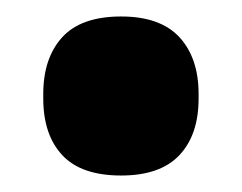

<svg xmlns="http://www.w3.org/2000/svg" viewBox="-20 -198 294 233"><path d="M127 15Q78.5 15 55.5 -9.8Q32.5 -34.5 32.5 -78.5V-84Q32.5 -127.5 55.5 -152.8Q78.5 -178 127 -178Q174.5 -178 197.8 -152.8Q221 -127.5 221 -84V-78.5Q221 -34.5 197.8 -9.8Q174.5 15 127 15Z"/></svg>

Font: Anek Telugu ExtraBold
Style: Regular
Weight: 800
Designer: Omkar Bhoir (Telugu), Yesha Goshar (Latin)
Foundry: Ek Type
Version: Version 1.003